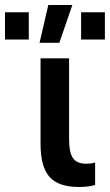

<svg xmlns="http://www.w3.org/2000/svg" viewBox="-94 -741 439 767"><path d="M250 -87Q271 -87 286 -92V-2Q259 6 221 6Q140 6 104 -34Q68 -74 68 -166V-508H182V-184Q182 -132 197.5 -109.5Q213 -87 250 -87ZM64 -570 99 -721H195L143 -570ZM-74 -583V-692H21V-583ZM230 -583V-692H325V-583Z"/></svg>

Font: CST
Style: Medium
Weight: 500
Version: Version 1.00